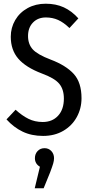

<svg xmlns="http://www.w3.org/2000/svg" viewBox="-20 -720 490 1034"><path d="M402 -621 354 -569Q323 -599 293 -612.5Q263 -626 227 -626Q184 -626 157.5 -598.5Q131 -571 131 -526Q131 -482 156.5 -454Q182 -426 253 -399Q335 -368 377 -322Q419 -276 419 -191Q419 -136 393.5 -89.5Q368 -43 321 -15.5Q274 12 212 12Q150 12 102 -11Q54 -34 15 -77L64 -129Q99 -97 133.5 -80Q168 -63 210 -63Q262 -63 293 -97Q324 -131 324 -189Q324 -239 299 -269Q274 -299 206 -324Q119 -357 78.5 -404Q38 -451 38 -522Q38 -571 62 -612Q86 -653 129 -676.5Q172 -700 226 -700Q281 -700 323.5 -680.5Q366 -661 402 -621ZM271 132Q271 145 266.5 160.5Q262 176 250 208L215 294H167L195 178Q168 162 168 132Q168 109 182.5 93.5Q197 78 220 78Q242 78 256.5 93.5Q271 109 271 132Z"/></svg>

Font: Fira Sans Compressed
Style: Regular
Weight: 400
Width: 1
Designer: bBox Type GmbH & Carrois Corporate GbR & Edenspiekermann AG
Foundry: bBox Type GmbH & Carrois Corporate GbR & Edenspiekermann AG
Version: Version 4.301